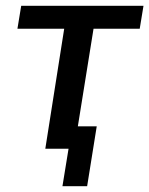

<svg xmlns="http://www.w3.org/2000/svg" viewBox="-20 -512 514 661"><path d="M195 129 216 0H136L201 -413H40L53 -492H474L461 -413H302L248 -77H313L280 129Z"/></svg>

Font: Nunito Sans 10pt SemiCondensed SemiBold
Style: Italic
Weight: 600
Width: 4
Italic angle: -9°
Designer: Vernon Adams
Foundry: Vernon Adams
Version: Version 3.101;gftools[0.9.27]